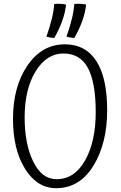

<svg xmlns="http://www.w3.org/2000/svg" viewBox="-20 -965 631 1005"><path d="M319 -733Q428 -733 484.5 -645Q541 -557 541 -388Q541 -215 469 -97.5Q397 20 274 20Q174 20 111 -81.5Q48 -183 48 -342Q48 -512 124 -622.5Q200 -733 319 -733ZM276 -27Q370 -27 425.5 -125.5Q481 -224 481 -377Q481 -534 440 -609.5Q399 -685 312 -685Q224 -685 166.5 -591.5Q109 -498 109 -351Q109 -211 154 -119Q199 -27 276 -27ZM326 -941Q321 -898 305.5 -855Q290 -812 264 -766Q253 -767 243 -768.5Q233 -770 223 -773Q241 -825 251 -865.5Q261 -906 264 -944Q279 -946 296.5 -945Q314 -944 326 -941ZM431 -941Q426 -898 410.5 -855Q395 -812 369 -766Q358 -767 348 -768.5Q338 -770 328 -773Q346 -825 356 -865.5Q366 -906 369 -944Q384 -946 401.5 -945Q419 -944 431 -941Z"/></svg>

Font: Atma Light
Style: Regular
Weight: 300
Designer: Gregori Vincens, Jeremie Hornus, Riccardo Olocco, Yoann Minet.
Foundry: black foundry
Version: Version 1.102;PS 1.100;hotconv 1.0.86;makeotf.lib2.5.63406